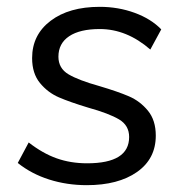

<svg xmlns="http://www.w3.org/2000/svg" viewBox="-20 -535 536 562"><path d="M32 -58 64 -118Q105 -86 146 -71.5Q187 -57 235 -57Q358 -57 358 -134Q358 -168 328.5 -185.5Q299 -203 238 -220Q185 -236 152.5 -250Q120 -264 97 -292Q74 -320 74 -365Q74 -433 128 -474Q182 -515 272 -515Q326 -515 374 -497.5Q422 -480 452 -449L420 -390Q351 -450 272 -450Q214 -450 182.5 -429Q151 -408 151 -369Q151 -335 180.5 -317.5Q210 -300 271 -283Q325 -267 357.5 -253Q390 -239 413 -211Q436 -183 436 -138Q436 -70 381 -31.5Q326 7 234 7Q176 7 124 -9.5Q72 -26 32 -58Z"/></svg>

Font: Muli
Style: Italic
Weight: 400
Italic angle: -4.541°
Designer: Vernon Adams
Foundry: Vernon Adams
Version: Version 2.001